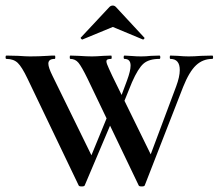

<svg xmlns="http://www.w3.org/2000/svg" viewBox="-24 -668 787 691"><path d="M740 -456Q706 -456 681.5 -433Q657 -410 635 -355L497 -1Q496 3 486 3Q476 3 475 -1L291 -385Q270 -428 258.5 -442Q247 -456 229 -456Q227 -456 227 -462Q227 -468 229 -468L259 -467Q289 -465 307 -465Q322 -465 348 -467L376 -468Q378 -468 378 -462Q378 -456 376 -456Q367 -456 363 -454Q359 -452 359 -447Q359 -440 368 -421Q377 -402 380 -395L526 -97L483 -18L610 -357Q623 -392 623 -416Q623 -456 589 -456Q587 -456 587 -462Q587 -468 589 -468L616 -467Q638 -465 655 -465Q674 -465 700 -467L740 -468Q743 -468 743 -462Q743 -456 740 -456ZM270 3Q260 3 259 -1L75 -385Q55 -427 40 -441.5Q25 -456 -1 -456Q-4 -456 -4 -462Q-4 -468 -1 -468L42 -467Q70 -465 84 -465Q115 -465 147 -467Q158 -468 173 -468Q175 -468 175 -462Q175 -456 173 -456Q150 -456 150 -439Q150 -425 165 -395L311 -97L268 -19L367 -260L384 -244L281 -1Q280 3 270 3ZM446 -432Q446 -456 424 -456Q421 -456 421 -462Q421 -468 424 -468Q433 -468 450 -466.5Q467 -465 484 -465Q501 -465 519 -467L550 -468Q553 -468 553 -462Q553 -456 550 -456Q512 -456 492.5 -439Q473 -422 451 -372L399 -244L389 -260L433 -378Q446 -413 446 -432ZM382 -648Q388 -648 393 -643L495 -533Q496 -533 496 -531Q496 -529 493.5 -527Q491 -525 490 -526L382 -571L273 -526Q271 -525 268 -528.5Q265 -532 267 -533L370 -643Q375 -648 382 -648Z"/></svg>

Font: Cormorant SC SemiBold
Style: Regular
Weight: 600
Designer: Christian Thalmann (Catharsis Fonts)
Foundry: Catharsis Fonts
Version: Version 4.000